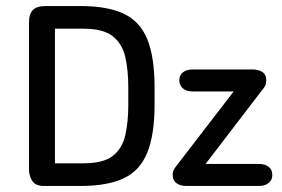

<svg xmlns="http://www.w3.org/2000/svg" viewBox="-20 -616 933 636"><path d="M76 -56Q76 -33 87 -16.5Q98 0 125 0H247Q335 0 389 -25Q443 -50 467.5 -109.5Q492 -169 492 -270V-326Q492 -428 467.5 -487Q443 -546 389 -571Q335 -596 247 -596H132Q102 -596 89 -583Q76 -570 76 -540ZM162 -75V-521H256Q322 -521 353.5 -496Q385 -471 395 -427Q405 -383 405 -326V-269Q405 -212 395 -168Q385 -124 353.5 -99.5Q322 -75 256 -75ZM661 -73 847 -316Q856 -326 859 -333Q862 -340 862 -349Q862 -369 849 -377.5Q836 -386 817 -386H619Q598 -386 586 -376.5Q574 -367 574 -350Q574 -333 586 -323Q598 -313 619 -313H754L567 -70Q559 -60 555.5 -53Q552 -46 552 -37Q552 -18 565 -9Q578 0 597 0H837Q858 0 870 -10Q882 -20 882 -36Q882 -54 870 -63.5Q858 -73 837 -73Z"/></svg>

Font: Beiruti Medium
Style: Regular
Weight: 500
Designer: Arlette Boutros
Foundry: Boutros
Version: Version 1.41